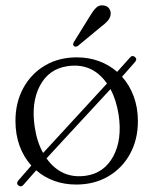

<svg xmlns="http://www.w3.org/2000/svg" viewBox="-20 -670 565 708"><path d="M48 14Q38.5 6 48 -5L95.5 -59.5Q67.5 -90.5 52.2 -132.2Q37 -174 37 -224Q37 -292 65.8 -345Q94.5 -398 145.5 -428.2Q196.5 -458.5 263.5 -458.5Q307.5 -458.5 345.2 -444.5Q383 -430.5 412 -405L458.5 -457Q467.5 -468 477.5 -460Q487 -452 478 -441.5L430 -387Q457.5 -356.5 473 -314.8Q488.5 -273 488.5 -223.5Q488.5 -155.5 459.5 -102.5Q430.5 -49.5 379 -19.5Q327.5 10.5 261 10.5Q217 10.5 179.5 -3.2Q142 -17 113.5 -42L66.5 11.5Q58 21.5 48 14ZM108 -202Q116 -147 139 -106L374.5 -362Q320.5 -439.5 229 -426Q160 -416 127.2 -354Q94.5 -292 108 -202ZM297 -22Q364.5 -32 397.8 -93.8Q431 -155.5 417.5 -246.5Q409 -301 387.5 -341.5L151.5 -86Q206.5 -9 297 -22ZM309 -606.5Q321.5 -628 333.2 -640.2Q345 -652.5 361.5 -650Q375.5 -648.5 382.5 -638.5Q389.5 -628.5 388 -616.5Q386.5 -603.5 376.5 -592.5Q366.5 -581.5 351.5 -570.5L267 -500.5Q258 -495 252.5 -500.5Q246.5 -505.5 253 -516Z"/></svg>

Font: Fraunces 72pt S050 Light
Style: Regular
Weight: 300
Version: Version 1.000; ttfautohint (v1.8.3)